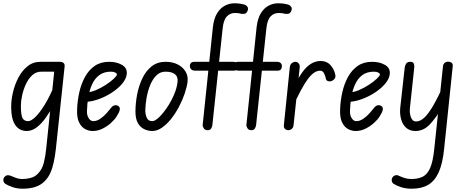

<svg xmlns="http://www.w3.org/2000/svg" viewBox="-56 -792 2839 1168"><path d="M12 -144Q12 -184 23 -231Q34 -278 56 -320Q78 -362 111.5 -389Q145 -416 191 -416H299L293 -356H195Q163 -356 139.5 -334Q116 -312 101 -279Q86 -246 78.5 -211Q71 -176 71 -150Q71 -92 81 -73.5Q91 -55 115 -55Q133 -55 159.5 -80.5Q186 -106 217.5 -157.5Q249 -209 280 -286L267 -147Q246 -109 221 -74Q196 -39 167 -17Q138 5 106 5Q89 5 72.5 -1.5Q56 -8 42 -24.5Q28 -41 20 -70Q12 -99 12 -144ZM-29 285Q-20 274 -9 274Q2 274 8 277Q22 283 40.5 290Q59 297 76 297Q106 297 131.5 290Q157 283 173 266Q200 240 210.5 198Q221 156 225 113L280 -416H307Q322 -416 330.5 -409Q339 -402 337 -387L284 113Q279 157 271 194.5Q263 232 249.5 261.5Q236 291 214 312Q192 334 159 345Q126 356 81 356Q49 356 21 346.5Q-7 337 -24 326Q-34 318 -35.5 306.5Q-37 295 -29 285Z M507 5Q485 5 462.5 -6.5Q440 -18 425.5 -46.5Q411 -75 413 -127Q415 -180 426.5 -231Q438 -282 461 -324Q484 -366 520 -391Q556 -416 608 -416Q654 -416 686.5 -397Q719 -378 715 -341Q712 -312 687 -282.5Q662 -253 623.5 -228Q585 -203 541 -187.5Q497 -172 456 -172L466 -230Q495 -230 527 -243.5Q559 -257 588 -276Q617 -295 635.5 -312.5Q654 -330 655 -337Q656 -345 645.5 -350.5Q635 -356 619 -356Q576 -356 548 -335Q520 -314 504 -278.5Q488 -243 481 -200.5Q474 -158 473 -116Q472 -91 483.5 -73Q495 -55 511 -55Q533 -55 554 -69.5Q575 -84 592 -103Q609 -122 618 -134Q629 -149 642 -151.5Q655 -154 665 -146Q675 -139 672.5 -124Q670 -109 653 -83Q642 -65 619.5 -44.5Q597 -24 568 -9.5Q539 5 507 5Z M870 5Q846 5 822 -6Q798 -17 783 -43Q768 -69 768 -113Q768 -163 778 -216Q788 -269 809.5 -314.5Q831 -360 866 -388Q901 -416 951 -416Q993 -416 1024 -400.5Q1055 -385 1072 -358Q1089 -331 1085 -295Q1081 -263 1067.5 -223Q1054 -183 1033 -143Q1012 -103 985.5 -69.5Q959 -36 929.5 -15.5Q900 5 870 5ZM870 -55Q887 -55 911 -78Q935 -101 959.5 -137Q984 -173 1002 -214.5Q1020 -256 1024 -293Q1028 -324 1009 -340Q990 -356 951 -356Q918 -356 895 -333Q872 -310 857.5 -274Q843 -238 836 -198.5Q829 -159 828 -125Q827 -100 836 -77.5Q845 -55 870 -55Z M1207 0Q1191 0 1183.5 -11.5Q1176 -23 1177 -33L1239 -626Q1245 -679 1264.5 -711Q1284 -743 1312 -757.5Q1340 -772 1369 -772Q1386 -772 1402.5 -770Q1419 -768 1434 -763Q1442 -760 1449 -751Q1456 -742 1450 -726Q1443 -709 1430.5 -708Q1418 -707 1411 -708Q1402 -711 1392.5 -712Q1383 -713 1373 -713Q1343 -713 1323 -691Q1303 -669 1298 -615L1236 -32Q1235 -22 1229 -11Q1223 0 1207 0ZM1099 -390Q1099 -401 1105 -408.5Q1111 -416 1129 -416H1361Q1378 -416 1385.5 -408.5Q1393 -401 1393 -390Q1393 -379 1387.5 -370.5Q1382 -362 1364 -362H1133Q1115 -362 1107 -370.5Q1099 -379 1099 -390Z M1473 0Q1457 0 1449.5 -11.5Q1442 -23 1443 -33L1505 -626Q1511 -679 1530.5 -711Q1550 -743 1578 -757.5Q1606 -772 1635 -772Q1652 -772 1668.5 -770Q1685 -768 1700 -763Q1708 -760 1715 -751Q1722 -742 1716 -726Q1709 -709 1696.5 -708Q1684 -707 1677 -708Q1668 -711 1658.5 -712Q1649 -713 1639 -713Q1609 -713 1589 -691Q1569 -669 1564 -615L1502 -32Q1501 -22 1495 -11Q1489 0 1473 0ZM1365 -390Q1365 -401 1371 -408.5Q1377 -416 1395 -416H1627Q1644 -416 1651.5 -408.5Q1659 -401 1659 -390Q1659 -379 1653.5 -370.5Q1648 -362 1630 -362H1399Q1381 -362 1373 -370.5Q1365 -379 1365 -390Z M1698 0Q1686 0 1677.5 -8Q1669 -16 1671 -32L1707 -384Q1709 -400 1719.5 -408Q1730 -416 1741 -416Q1752 -416 1760.5 -407Q1769 -398 1767 -380L1730 -32Q1729 -16 1719 -8Q1709 0 1698 0ZM1965 -301Q1955 -295 1942 -298Q1929 -301 1927 -311Q1923 -331 1915 -346.5Q1907 -362 1891 -362Q1854 -362 1815.5 -309.5Q1777 -257 1722 -135L1733 -266Q1758 -317 1782.5 -351.5Q1807 -386 1835 -403.5Q1863 -421 1895 -421Q1931 -421 1953 -397.5Q1975 -374 1983 -341Q1987 -324 1981 -315Q1975 -306 1965 -301Z M2107 5Q2085 5 2062.5 -6.5Q2040 -18 2025.5 -46.5Q2011 -75 2013 -127Q2015 -180 2026.5 -231Q2038 -282 2061 -324Q2084 -366 2120 -391Q2156 -416 2208 -416Q2254 -416 2286.5 -397Q2319 -378 2315 -341Q2312 -312 2287 -282.5Q2262 -253 2223.5 -228Q2185 -203 2141 -187.5Q2097 -172 2056 -172L2066 -230Q2095 -230 2127 -243.5Q2159 -257 2188 -276Q2217 -295 2235.5 -312.5Q2254 -330 2255 -337Q2256 -345 2245.5 -350.5Q2235 -356 2219 -356Q2176 -356 2148 -335Q2120 -314 2104 -278.5Q2088 -243 2081 -200.5Q2074 -158 2073 -116Q2072 -91 2083.5 -73Q2095 -55 2111 -55Q2133 -55 2154 -69.5Q2175 -84 2192 -103Q2209 -122 2218 -134Q2229 -149 2242 -151.5Q2255 -154 2265 -146Q2275 -139 2272.5 -124Q2270 -109 2253 -83Q2242 -65 2219.5 -44.5Q2197 -24 2168 -9.5Q2139 5 2107 5Z M2471 5Q2437 5 2415 -14.5Q2393 -34 2384 -67Q2375 -100 2379 -138L2406 -381Q2407 -391 2413.5 -403Q2420 -415 2438 -416Q2456 -417 2461 -405.5Q2466 -394 2464 -381L2438 -138Q2434 -106 2443.5 -79.5Q2453 -53 2475 -53Q2500 -53 2525 -76Q2550 -99 2579 -149Q2608 -199 2645 -280L2634 -139Q2597 -76 2559 -35.5Q2521 5 2471 5ZM2333 285Q2339 278 2345.5 275.5Q2352 273 2358.5 273.5Q2365 274 2370 277Q2382 283 2402.5 290Q2423 297 2445 297Q2485 297 2513.5 284Q2542 271 2560 231.5Q2578 192 2586 112L2639 -391Q2640 -401 2648.5 -409Q2657 -417 2670 -417Q2682 -417 2691 -410.5Q2700 -404 2698 -388L2646 112Q2637 202 2613 255.5Q2589 309 2548.5 332.5Q2508 356 2449 356Q2412 356 2383.5 346.5Q2355 337 2338 326Q2328 318 2327 306.5Q2326 295 2333 285Z"/></svg>

Font: Edu NSW ACT Foundation
Style: Regular
Weight: 400
Designer: Tina and Corey Anderson
Foundry: Google for Education
Version: Version 1.003